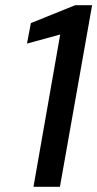

<svg xmlns="http://www.w3.org/2000/svg" viewBox="-20 -720 375 740"><path d="M109 0 212 -587 84 -552 99 -631 270 -700H335L211 0Z"/></svg>

Font: DM Sans Medium
Style: Italic
Weight: 500
Italic angle: -10°
Designer: Colophon Foundry, Jonny Pinhorn
Foundry: Colophon Foundry
Version: Version 4.004;gftools[0.9.30]